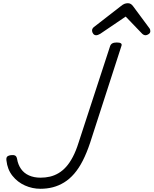

<svg xmlns="http://www.w3.org/2000/svg" viewBox="-20 -1154 954 1193"><path d="M231 19Q181 19 135 -1.5Q89 -22 57.5 -61.5Q26 -101 20 -157Q18 -172 23.5 -179.5Q29 -187 48 -190Q64 -192 73.5 -187.5Q83 -183 86 -167Q92 -131 110.5 -104.5Q129 -78 160 -64Q191 -50 232 -50Q263 -50 290.5 -56.5Q318 -63 343.5 -78Q369 -93 391 -117.5Q413 -142 432.5 -179Q452 -216 468 -267L664 -867Q668 -879 678 -884.5Q688 -890 706 -890Q724 -890 731.5 -884.5Q739 -879 734 -867L540 -267Q519 -204 494.5 -156Q470 -108 441 -74.5Q412 -41 378.5 -20.5Q345 0 308.5 9.5Q272 19 231 19ZM577 -935Q566 -935 559 -944.5Q552 -954 552 -963Q552 -971 554.5 -975.5Q557 -980 561 -984L731 -1116Q743 -1126 753 -1130Q763 -1134 775 -1134Q785 -1134 793 -1129Q801 -1124 808 -1114L908 -979Q912 -974 913 -969Q914 -964 914 -960Q914 -949 903.5 -942Q893 -935 885 -935Q877 -935 870.5 -939Q864 -943 859 -949L761 -1051L603 -944Q596 -940 589.5 -937.5Q583 -935 577 -935Z"/></svg>

Font: Playwrite DK Loopet Light
Style: Regular
Weight: 300
Version: Version 1.003